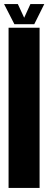

<svg xmlns="http://www.w3.org/2000/svg" viewBox="-34 -921 237 941"><path d="M8 0V-785H160V0ZM36.5 -802.5 -14 -901H53.5L84.5 -834L115 -901H183L134 -802.5Z"/></svg>

Font: Anybody UltraCondensed ExtraBold
Style: Regular
Weight: 800
Width: 1
Designer: Tyler Finck
Foundry: Etcetera Type Company
Version: Version 1.010; ttfautohint (v1.8.3) -l 8 -r 50 -G 200 -x 14 